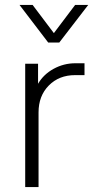

<svg xmlns="http://www.w3.org/2000/svg" viewBox="-20 -757 388 777"><path d="M82 -499H134V-418Q156 -456 197 -478.5Q238 -501 285 -501H322V-453H284Q219 -453 177.5 -411Q136 -369 136 -302V0H82ZM59 -737H112L198 -623L284 -737H337L220 -585H175Z"/></svg>

Font: Bai Jamjuree Light
Style: Regular
Weight: 300
Designer: Katatrad Aksorn Co.,Ltd.
Foundry: Cadson Demak Co.,Ltd.
Version: Version 1.000; ttfautohint (v1.6)